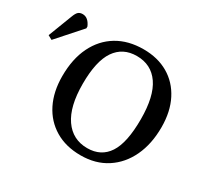

<svg xmlns="http://www.w3.org/2000/svg" viewBox="-296 -929 1210 1148"><g transform="rotate(30 309.0 -355.0)"><path d="M379 14Q277 14 202.5 -30.5Q128 -75 88 -155Q48 -235 48 -342Q48 -461 90 -546.5Q132 -632 208.5 -678Q285 -724 390 -724Q488 -724 561 -681.5Q634 -639 674.5 -560Q715 -481 715 -373Q715 -258 674 -171Q633 -84 557.5 -35Q482 14 379 14ZM392 -43Q487 -43 535.5 -117Q584 -191 584 -353Q584 -511 529.5 -590Q475 -669 375 -669Q279 -669 228 -594.5Q177 -520 177 -363Q177 -207 234 -125Q291 -43 392 -43ZM-116 -497 -145 -513 -82 -677Q-72 -704 -61 -714Q-50 -724 -31 -724Q8 -724 30 -674V-661Z"/></g></svg>

Font: Literata 36pt Medium
Style: Regular
Weight: 500
Designer: Latin by Veronika Burian and Jose Scaglione. Greek by Irene Vlachou. Cyrillic by Vera Evstafieva.
Foundry: TypeTogether
Version: Version 3.002